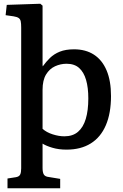

<svg xmlns="http://www.w3.org/2000/svg" viewBox="-20 -786 656 1024"><path d="M20 218V166L65 159Q82 156 87.5 145Q93 134 93 112V-639Q93 -661 90.5 -672.5Q88 -684 79.5 -690Q71 -696 52 -699L10 -705L16 -760L195 -766L207 -756V-440L208 -432Q225 -456 246.5 -477Q268 -498 299 -510.5Q330 -523 375 -523Q437 -523 481 -494.5Q525 -466 548.5 -410.5Q572 -355 572 -274Q572 -182 544.5 -118Q517 -54 464 -21Q411 12 335 12Q293 12 259.5 2Q226 -8 207 -20V110Q207 134 214 145Q221 156 240 158L301 168V218ZM323 -59Q368 -59 396 -83Q424 -107 437.5 -152Q451 -197 451 -261Q451 -319 439 -360Q427 -401 402 -423.5Q377 -446 335 -446Q303 -446 273.5 -432.5Q244 -419 225.5 -388.5Q207 -358 207 -307V-99Q228 -80 261 -69.5Q294 -59 323 -59Z"/></svg>

Font: Literata 18pt Medium
Style: Regular
Weight: 500
Designer: Latin by Veronika Burian and Jose Scaglione. Greek by Irene Vlachou. Cyrillic by Vera Evstafieva.
Foundry: TypeTogether
Version: Version 3.103;gftools[0.9.29]